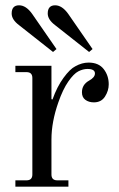

<svg xmlns="http://www.w3.org/2000/svg" viewBox="-20 -704 450 724"><path d="M188 -684Q214 -684 237 -652L329 -519L316 -508L188 -609Q160 -630 160 -653Q160 -684 188 -684ZM52 -684Q78 -684 101 -652L193 -519L180 -508L52 -609Q24 -630 24 -653Q24 -684 52 -684ZM38 0V-24H80Q102 -24 102 -46V-410Q102 -432 80 -432H38V-456H174V-330L178 -329Q195 -377 219.5 -410.5Q244 -444 264 -454Q289 -468 314 -468Q352 -468 371 -443.5Q390 -419 390 -386Q390 -362 376 -340Q362 -318 334 -318Q315 -318 302 -327.5Q289 -337 289 -356Q289 -385 316 -400Q338 -412 338 -427Q338 -444 310 -444Q293 -444 275.5 -435Q258 -426 237.5 -396.5Q217 -367 200 -318Q174 -244 174 -178V-46Q174 -24 196 -24H238V0Z"/></svg>

Font: Old Standard TT
Style: Regular
Weight: 400
Designer: Alexey Kryukov <alexios@thessalonica.org.ru>
Version: Version 1.0